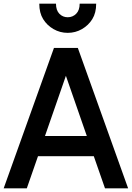

<svg xmlns="http://www.w3.org/2000/svg" viewBox="-33 -1016 718 1046"><path d="M261 -755H391L665 10H539L478 -165H174L113 10H-13ZM440 -275 326 -603 212 -275ZM181 -996H272Q272 -960 290.5 -941Q309 -922 336 -922Q363 -922 382 -941Q401 -960 401 -996H491Q491 -946 470 -912Q449 -878 413.5 -857.5Q378 -837 336 -837Q294 -837 258.5 -857.5Q223 -878 202 -912Q181 -946 181 -996Z"/></svg>

Font: BLUETTI 2.0 Medium
Style: Italic
Weight: 500
Designer: Stijn de Vries
Foundry: tokotype
Version: Version 2.005;October 31, 2023;FontCreator 14.0.0.2814 64-bi